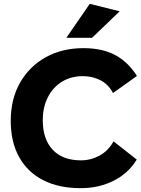

<svg xmlns="http://www.w3.org/2000/svg" viewBox="-20 -971 734 1001"><path d="M693 -139Q649 -67 572 -28.5Q495 10 401 10Q286 10 204.5 -32Q123 -74 79.5 -152.5Q36 -231 36 -341Q36 -454 84 -539Q132 -624 217.5 -672Q303 -720 415 -720Q513 -720 580.5 -684Q648 -648 694 -575L569 -486Q545 -532 503 -553Q461 -574 413 -574Q350 -574 303 -545Q256 -516 229.5 -464Q203 -412 203 -344Q203 -245 255 -190Q307 -135 402 -135Q453 -135 498.5 -159.5Q544 -184 572 -234ZM326 -774 448 -951 604 -912 460 -774Z"/></svg>

Font: Livvic
Style: Bold
Weight: 700
Designer: Jacques Le Bailly, Baron von Fonthausen
Version: Version 1.001; ttfautohint (v1.8.2)